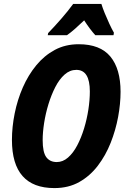

<svg xmlns="http://www.w3.org/2000/svg" viewBox="-20 -951 647 981"><path d="M258 10Q41 10 41 -236Q41 -302 55 -371.5Q69 -441 96.5 -504Q124 -567 165 -617Q206 -667 260 -696Q314 -725 382 -725Q492 -725 544 -662Q596 -599 596 -482Q596 -421 583.5 -353.5Q571 -286 545.5 -221.5Q520 -157 480 -104.5Q440 -52 385 -21Q330 10 258 10ZM270 -123Q301 -123 327.5 -146Q354 -169 374.5 -208Q395 -247 409.5 -294.5Q424 -342 431.5 -391Q439 -440 439 -484Q439 -594 370 -594Q337 -594 310 -570Q283 -546 262.5 -506Q242 -466 227.5 -418.5Q213 -371 205.5 -323Q198 -275 198 -235Q198 -173 216.5 -148Q235 -123 270 -123ZM226 -782Q258 -815 292.5 -854.5Q327 -894 354 -931H498Q504 -911 515 -884Q526 -857 538.5 -830Q551 -803 562 -784L560 -771H467Q439 -802 410 -847Q386 -824 364 -804.5Q342 -785 322 -771H224Z"/></svg>

Font: Noto Sans Condensed ExtraBold
Style: Italic
Weight: 800
Width: 3
Italic angle: -12°
Designer: Monotype Design Team
Foundry: Monotype Imaging Inc.
Version: Version 2.013; ttfautohint (v1.8.4.7-5d5b)